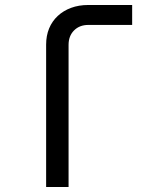

<svg xmlns="http://www.w3.org/2000/svg" viewBox="-20 -750 640 770"><path d="M510 -730V-650H334Q299 -650 277 -628Q255 -606 255 -570V0H165V-571Q165 -607 177 -636Q189 -665 211.5 -686Q234 -707 265 -718.5Q296 -730 334 -730Z"/></svg>

Font: JetBrainsMono NF
Style: Regular
Weight: 400
Monospace: yes
Designer: Philipp Nurullin, Konstantin Bulenkov
Foundry: JetBrains
Version: Version 1.0.2; ttfautohint (v1.8.3)